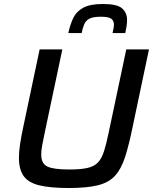

<svg xmlns="http://www.w3.org/2000/svg" viewBox="-20 -936 768 964"><path d="M325 8Q232 8 177 -5.5Q122 -19 98.5 -52.5Q75 -86 75 -144Q75 -174 81 -214Q87 -254 98 -304L179 -688H293L205 -272Q197 -234 192 -207Q187 -180 187 -160Q187 -115 217.5 -100Q248 -85 327 -85Q384 -85 418 -92.5Q452 -100 471 -119.5Q490 -139 502 -176Q514 -213 526 -272L614 -688H728L647 -304Q628 -210 608.5 -149Q589 -88 557.5 -53.5Q526 -19 470.5 -5.5Q415 8 325 8ZM323 -770Q332 -812 347.5 -845Q363 -878 397.5 -897Q432 -916 497 -916Q568 -916 593 -894Q618 -872 618 -836Q618 -821 615.5 -804.5Q613 -788 609 -770H545Q548 -782 550 -793Q552 -804 552 -813Q552 -832 538.5 -842Q525 -852 486 -852Q448 -852 429.5 -842.5Q411 -833 403 -814.5Q395 -796 390 -770Z"/></svg>

Font: Saira Medium
Style: Italic
Weight: 500
Italic angle: -12°
Designer: Hector Gatti with collaboration of the Omnibus-Type team
Foundry: Omnibus-Type
Version: Version 1.100; ttfautohint (v1.8.3)